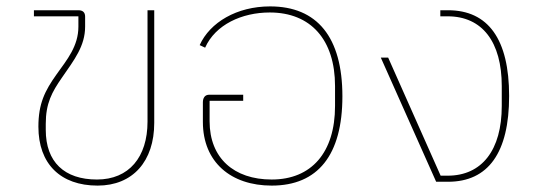

<svg xmlns="http://www.w3.org/2000/svg" viewBox="-20 -568 1681 600"><path d="M285 12C395 12 462 -64 462 -184V-536H441V-188C441 -77 383 -7 283 -7C181 -7 123 -62 123 -162V-181C123 -245 142 -280 174 -326C212 -381 246 -424 246 -485V-516C246 -529 239 -536 225 -536H86V-517H225V-485C225 -424 190 -382 157 -336C120 -284 100 -244 100 -172C100 -56 169 12 285 12Z M829 12C973 12 1050 -83 1050 -267C1050 -452 971 -548 824 -548C720 -548 636 -498 604 -427L621 -419C653 -491 736 -529 823 -529C951 -529 1027 -444 1027 -299V-237C1027 -91 953 -7 829 -7C711 -7 635 -74 635 -189V-253H740V-272H634C620 -272 614 -262 614 -248V-187C614 -61 702 12 829 12Z M1343 0H1380C1506 0 1571 -91 1571 -268C1571 -445 1506 -536 1380 -536H1356V-517H1379C1487 -517 1548 -437 1548 -299V-237C1548 -99 1486 -19 1379 -19H1357L1193 -388H1170Z"/></svg>

Font: IBM Plex Thai Thin
Style: Regular
Weight: 100
Designer: Mike Abbink, Paul van der Laan, Pieter van Rosmalen, Ben Mitchell, Mark Frömberg
Foundry: Bold Monday
Version: Version 1.0